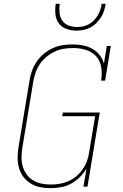

<svg xmlns="http://www.w3.org/2000/svg" viewBox="-20 -975 640 1003"><path d="M244 8Q216 8 189 2.5Q162 -3 139.5 -17Q117 -31 101.5 -52Q86 -73 79 -98.5Q72 -124 72 -152Q72 -180 77 -208L134 -553Q138 -579 147 -604.5Q156 -630 171.5 -653Q187 -676 209 -694Q231 -712 256 -723.5Q281 -735 307.5 -739Q334 -743 360 -743Q387 -743 413 -738Q439 -733 461.5 -720.5Q484 -708 500 -688Q516 -668 523 -643L538 -735H559L529 -554H508Q514 -588 509 -622Q504 -656 483 -680Q462 -704 430 -714Q398 -724 364 -724Q340 -724 315.5 -720.5Q291 -717 268 -706.5Q245 -696 224.5 -679.5Q204 -663 189.5 -642Q175 -621 166.5 -597.5Q158 -574 154 -550L97 -205Q93 -180 92.5 -155Q92 -130 98.5 -107Q105 -84 118.5 -65Q132 -46 152 -33.5Q172 -21 196.5 -16Q221 -11 246 -11Q246 -11 246 -11Q246 -11 246 -11Q269 -11 292.5 -15Q316 -19 338.5 -29Q361 -39 380 -55.5Q399 -72 413 -92.5Q427 -113 435 -135.5Q443 -158 446 -182L477 -368H305L308 -387H501L437 0H416L432 -95Q418 -70 397 -49.5Q376 -29 351 -15.5Q326 -2 298.5 3Q271 8 244 8ZM379 -815Q352 -815 327 -824Q302 -833 287 -853.5Q272 -874 269.5 -901Q267 -928 271 -955H292Q289 -932 291 -909Q293 -886 305 -868Q317 -850 338 -842Q359 -834 382 -834Q398 -834 413.5 -837Q429 -840 443.5 -848Q458 -856 470 -868Q482 -880 490.5 -894.5Q499 -909 504 -924Q509 -939 511 -955H532Q529 -936 523.5 -918.5Q518 -901 507.5 -884.5Q497 -868 483 -854Q469 -840 451.5 -831Q434 -822 415.5 -818.5Q397 -815 379 -815Z"/></svg>

Font: Iosevka Slab Thin Extended
Style: Italic
Weight: 100
Width: 7
Italic angle: -9°
Monospace: yes
Designer: Belleve Invis
Foundry: Belleve Invis
Version: Version 11.1.0; ttfautohint (v1.8.3)